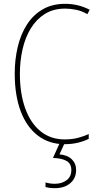

<svg xmlns="http://www.w3.org/2000/svg" viewBox="-20 -744 515 1004"><path d="M321 -699Q259 -699 214.5 -671Q170 -643 141 -595.5Q112 -548 98 -486.5Q84 -425 84 -358Q84 -256 111.5 -178.5Q139 -101 191.5 -58Q244 -15 318 -15Q359 -15 391 -24Q423 -33 444 -43V-18Q421 -6 388.5 2Q356 10 318 10Q237 10 178 -35Q119 -80 88 -163Q57 -246 57 -359Q57 -432 72.5 -498Q88 -564 120.5 -615Q153 -666 203 -695Q253 -724 321 -724Q389 -724 449 -693L437 -670Q407 -687 377.5 -693Q348 -699 321 -699ZM378 145Q378 188 347.5 214Q317 240 267 240Q240 240 218 234V210Q241 217 267 217Q303 217 328 198.5Q353 180 353 145Q353 111 327 97Q301 83 257 82L294 0H320L291 63Q333 67 355.5 89Q378 111 378 145Z"/></svg>

Font: Noto Sans Gurmukhi UI Condensed Thin
Style: Regular
Weight: 100
Width: 3
Designer: Jelle Bosma - Monotype Design Team
Foundry: Monotype Imaging Inc.
Version: Version 2.004; ttfautohint (v1.8.4.7-5d5b)